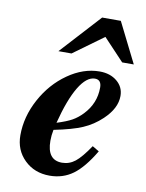

<svg xmlns="http://www.w3.org/2000/svg" viewBox="-80 -741 618 811"><g transform="rotate(10 229.0 -335.0)"><path d="M347.2 -141.1 376 -124Q332 -49.8 288.8 -18.3Q245.6 13.2 189 13.2Q123.5 13.2 80.8 -28.6Q38.1 -70.3 38.1 -133.8Q38.1 -213.4 78.9 -288.8Q119.6 -364.3 185.8 -410.6Q252 -457 321.8 -457Q367.2 -457 396.5 -432.6Q425.8 -408.2 425.8 -370.1Q425.8 -316.9 373 -267.1Q337.4 -233.4 293.7 -214.6Q250 -195.8 171.9 -180.2Q167 -156.2 167 -132.8Q167 -49.8 231 -49.8Q262.2 -49.8 287.4 -69.6Q312.5 -89.4 347.2 -141.1ZM179.2 -211.9Q221.2 -225.1 243.9 -237.8Q266.6 -250.5 287.1 -272Q335 -322.3 335 -390.1Q335 -423.8 307.1 -423.8Q271.5 -423.8 238.5 -369.4Q205.6 -314.9 179.2 -211.9ZM408.2 -511.2 319.8 -605 190.9 -511.2H134.8L292 -683.1H372.1L458 -511.2Z"/></g></svg>

Font: Accordance
Style: Bold-Italic
Weight: 700
Italic angle: -11°
Version: Version 1.2 (build January 31, 2020) Miklal Software Solutio